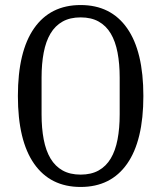

<svg xmlns="http://www.w3.org/2000/svg" viewBox="-20 -730 640 762"><path d="M300 -37Q342 -37 371.5 -53.5Q401 -70 419.5 -101Q438 -132 446.5 -176.5Q455 -221 455 -276V-422Q455 -477 446.5 -521.5Q438 -566 419.5 -597Q401 -628 371.5 -644.5Q342 -661 300 -661Q258 -661 228.5 -644.5Q199 -628 180.5 -597Q162 -566 153.5 -521.5Q145 -477 145 -422V-276Q145 -221 153.5 -176.5Q162 -132 180.5 -101Q199 -70 228.5 -53.5Q258 -37 300 -37ZM300 12Q180 12 115.5 -80Q51 -172 51 -349Q51 -526 115.5 -618Q180 -710 300 -710Q420 -710 484.5 -618Q549 -526 549 -349Q549 -172 484.5 -80Q420 12 300 12Z"/></svg>

Font: IBM Plex Serif
Style: Regular
Weight: 400
Designer: Mike Abbink, Paul van der Laan, Pieter van Rosmalen
Foundry: Bold Monday
Version: Version 2.6